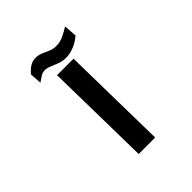

<svg xmlns="http://www.w3.org/2000/svg" viewBox="-202 -861 989 989"><g transform="rotate(-45 293.0 -366.5)"><path d="M236.8 0 226.6 -584.5H346.7L356.9 0ZM324.7 -614.7Q298.3 -614.7 275.9 -623Q253.4 -631.3 235.1 -639.4Q216.8 -647.5 201.7 -647.5Q183.6 -647.5 170.9 -639.6Q158.2 -631.8 138.7 -617.7L134.3 -682.6Q154.3 -705.1 171.9 -715.6Q189.5 -726.1 210.4 -726.1Q232.9 -726.1 251.5 -718Q270 -710 288.8 -701.7Q307.6 -693.4 330.1 -693.4Q357.4 -693.4 382.1 -704.8Q406.7 -716.3 433.6 -732.9L438.5 -662.1Q413.1 -639.2 381.8 -627Q350.6 -614.7 324.7 -614.7Z"/></g></svg>

Font: Cascadia Mono PL SemiBold
Style: Regular
Weight: 600
Monospace: yes
Designer: Aaron Bell
Foundry: Saja Typeworks
Version: Version 2404.023; ttfautohint (v1.8.4)